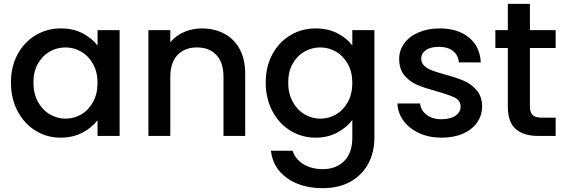

<svg xmlns="http://www.w3.org/2000/svg" viewBox="-20 -708 2944 1000"><path d="M297 -560Q362 -560 410.5 -534.5Q459 -509 488 -471V-551H603V0H488V-82Q459 -43 409 -17Q359 9 295 9Q224 9 165 -27.5Q106 -64 71.5 -129.5Q37 -195 37 -278Q37 -361 71.5 -425Q106 -489 165.5 -524.5Q225 -560 297 -560ZM321 -461Q277 -461 239 -439.5Q201 -418 177.5 -376.5Q154 -335 154 -278Q154 -221 177.5 -178Q201 -135 239.5 -112.5Q278 -90 321 -90Q365 -90 403 -112Q441 -134 464.5 -176.5Q488 -219 488 -276Q488 -333 464.5 -375Q441 -417 403 -439Q365 -461 321 -461Z M1257 -325V0H1144V-308Q1144 -382 1107 -421.5Q1070 -461 1006 -461Q942 -461 904.5 -421.5Q867 -382 867 -308V0H753V-551H867V-488Q895 -522 938.5 -541Q982 -560 1031 -560Q1096 -560 1147.5 -533Q1199 -506 1228 -453Q1257 -400 1257 -325Z M1815 -471V-551H1930V9Q1930 85 1898 144.5Q1866 204 1805.5 238Q1745 272 1661 272Q1549 272 1475 219.5Q1401 167 1391 77H1504Q1517 120 1559.5 146.5Q1602 173 1661 173Q1730 173 1772.5 131Q1815 89 1815 9V-83Q1786 -44 1736.5 -17.5Q1687 9 1624 9Q1552 9 1492.5 -27.5Q1433 -64 1398.5 -129.5Q1364 -195 1364 -278Q1364 -361 1398.5 -425Q1433 -489 1492.5 -524.5Q1552 -560 1624 -560Q1688 -560 1737.5 -534.5Q1787 -509 1815 -471ZM1648 -461Q1604 -461 1566 -439.5Q1528 -418 1504.5 -376.5Q1481 -335 1481 -278Q1481 -221 1504.5 -178Q1528 -135 1566.5 -112.5Q1605 -90 1648 -90Q1692 -90 1730 -112Q1768 -134 1791.5 -176.5Q1815 -219 1815 -276Q1815 -333 1791.5 -375Q1768 -417 1730 -439Q1692 -461 1648 -461Z M2050 -169H2168Q2171 -134 2201.5 -110.5Q2232 -87 2278 -87Q2326 -87 2352.5 -105.5Q2379 -124 2379 -153Q2379 -184 2349.5 -199Q2320 -214 2256 -232Q2194 -249 2155 -265Q2116 -281 2087.5 -314Q2059 -347 2059 -401Q2059 -445 2085 -481.5Q2111 -518 2159.5 -539Q2208 -560 2271 -560Q2365 -560 2422.5 -512.5Q2480 -465 2484 -383H2370Q2367 -420 2340 -442Q2313 -464 2267 -464Q2222 -464 2198 -447Q2174 -430 2174 -402Q2174 -380 2190 -365Q2206 -350 2229 -341.5Q2252 -333 2297 -320Q2357 -304 2395.5 -287.5Q2434 -271 2462 -239Q2490 -207 2491 -154Q2491 -107 2465 -70Q2439 -33 2391.5 -12Q2344 9 2280 9Q2215 9 2163.5 -14.5Q2112 -38 2082 -78.5Q2052 -119 2050 -169Z M2740 -458V-153Q2740 -122 2754.5 -108.5Q2769 -95 2804 -95H2874V0H2784Q2707 0 2666 -36Q2625 -72 2625 -153V-458H2560V-551H2625V-688H2740V-551H2874V-458Z"/></svg>

Font: IBM-Poppins
Style: Poppins-Medium
Weight: 500
Designer: Mike Abbink, Paul van der Laan, Pieter van Rosmalen, Ben Mitchell, Mark Frömberg
Foundry: Bold Monday
Version: Version 1.1